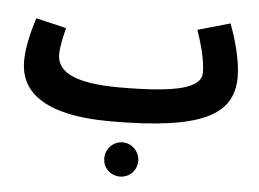

<svg xmlns="http://www.w3.org/2000/svg" viewBox="-51 -523 1146 850"><g transform="rotate(5 522.0 -98.0)"><path d="M196 -255C196 -290 207 -334 216 -373L81 -405C66 -354 44 -281 44 -211C44 -84 139 21 449 21C858 21 992 -56 992 -223C992 -296 966 -389 940 -457L796 -416C820 -348 837 -280 837 -229C837 -161 729 -132 475 -132C266 -132 196 -181 196 -255ZM511 261C552 261 586 228 586 186C586 144 552 109 511 109C468 109 435 144 435 186C435 228 468 261 511 261Z"/></g></svg>

Font: Noto Sans Arabic UI Extra
Style: Regular
Weight: 800
Designer: Nadine Chahine - Monotype Design Team
Foundry: Monotype Imaging Inc.
Version: Version 1.900